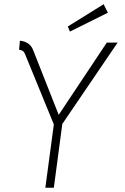

<svg xmlns="http://www.w3.org/2000/svg" viewBox="-20 -887 588 906"><path d="M98 -632Q91 -651 70 -652L74 -695Q122 -690 137 -649L257 -345L484 -686H535L274 -302L234 -1H194L234 -300ZM300 -762 469 -867 489 -827 310 -738Z"/></svg>

Font: Bellota Text Light
Style: Italic
Weight: 300
Italic angle: -7.5°
Designer: Kemie Guaida
Foundry: Kemie Guaida
Version: Version 4.001